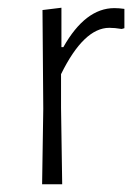

<svg xmlns="http://www.w3.org/2000/svg" viewBox="-20 -477 351 497"><path d="M139 -457V-355H144Q201 -456 276 -456Q288 -456 302 -454V-404L295 -402Q277 -405 263 -405Q197 -405 138 -285V-198L141 0H89L92 -195L90 -451Z"/></svg>

Font: Alegreya Sans Light
Style: Regular
Weight: 300
Designer: Juan Pablo del Peral
Foundry: Huerta Tipografica
Version: Version 2.007